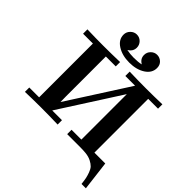

<svg xmlns="http://www.w3.org/2000/svg" viewBox="-293 -1112 1490 1490"><g transform="rotate(45 451.5 -367.0)"><path d="M39.1 0V-47.9H147V-638.2H39.1V-686Q127.9 -683.1 214.8 -683.1Q305.7 -683.1 397.9 -686V-638.2H289.1V-203.1L290 -139.2L609.9 -638.2H502.9V-686Q593.8 -683.1 686 -683.1Q773.9 -683.1 861.8 -686V-638.2H753.9V-47.9H873L902.8 194.8H855Q851.1 158.7 846.9 138.4Q842.8 118.2 833 90.6Q823.2 63 809.1 48.1Q794.9 33.2 769 20Q743.2 6.8 708 2.9Q678.2 0 646 0H502.9V-47.9H610.8V-546.9L291 -47.9H397.9V0Q306.2 -2.9 214.8 -2.9Q127.9 -2.9 39.1 0ZM266.1 -855Q266.1 -885.7 288.1 -907.5Q310.1 -929.2 338.9 -929.2Q369.6 -929.2 390.4 -907.7Q411.1 -886.2 411.1 -856.9Q411.1 -814.9 371.1 -792Q408.2 -784.2 449.2 -784.2Q498 -784.2 529.8 -792Q489.7 -814.9 490.2 -856.9Q490.2 -886.7 511.7 -908Q533.2 -929.2 562 -929.2Q590.8 -929.2 612.3 -909.2Q633.8 -889.2 633.8 -856Q633.8 -800.8 581.3 -766.8Q528.8 -732.9 450.9 -732.9Q373 -732.9 319.6 -766.8Q266.1 -800.8 266.1 -855Z"/></g></svg>

Font: CMU Serif
Style: Bold
Weight: 700
Version: Version 0.7.0